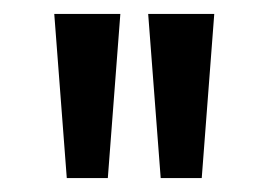

<svg xmlns="http://www.w3.org/2000/svg" viewBox="-20 -720 386 276"><path d="M211 -464 193 -700H288L270 -464ZM76 -464 58 -700H153L135 -464Z"/></svg>

Font: Fustat Medium
Style: Regular
Weight: 500
Designer: Mohamed Gaber, Khaled Hosny, Laura Garcia Mut
Foundry: Kief Type Foundry, Alif Type Foundry, Hard Type Foundry
Version: Version 1.007